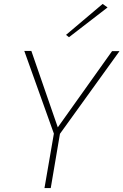

<svg xmlns="http://www.w3.org/2000/svg" viewBox="-20 -960 630 980"><path d="M529 -922 504 -940 317 -782 332 -770ZM552 -699 275 -310 140 -700H104L255 -278L207 0H239L286 -277L590 -699Z"/></svg>

Font: Jost ExtraLight
Style: Italic
Weight: 250
Italic angle: -5°
Version: Version 3.710